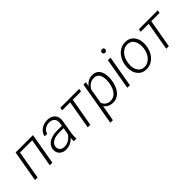

<svg xmlns="http://www.w3.org/2000/svg" viewBox="131 -1787 3056 3056"><g transform="rotate(-45 1659.0 -259.0)"><path d="M417.5 0H358.9L442.4 -478H167.5L84.5 0H26.4L118.2 -528.3H509.3Z M900.9 0Q898.4 -18.6 899.4 -37.1L903.8 -73.7Q867.2 -34.2 820.1 -11.7Q772.9 10.7 718.3 9.8Q651.4 8.8 609.6 -32.5Q567.9 -73.7 572.3 -136.2Q576.2 -188.5 608.2 -226.8Q640.1 -265.1 699.2 -286.4Q758.3 -307.6 831.5 -307.6L939.5 -307.1L948.2 -367.7Q954.1 -421.9 924.8 -454.6Q895.5 -487.3 838.4 -489.3Q780.8 -490.2 738 -460.7Q695.3 -431.2 684.6 -382.8H627.4Q637.2 -452.1 698.7 -495.8Q760.3 -539.6 844.2 -538.6Q925.8 -536.6 970 -489.3Q1014.2 -441.9 1005.9 -366.2L961.9 -100.6L958 -58.1Q956.5 -31.7 961.9 -5.9L960.9 0ZM728 -41.5Q781.7 -39.6 830.8 -67.1Q879.9 -94.7 912.1 -145.5L932.1 -262.2L838.9 -262.7Q750 -262.7 693.8 -231.2Q637.7 -199.7 631.8 -141.1Q627.4 -98.1 654.5 -70.3Q681.6 -42.5 728 -41.5Z M1541 -478.5H1355L1271.5 0H1213.4L1296.4 -478.5H1116.7L1125.5 -528.3H1550.3Z M1776.4 10.3Q1731 9.3 1690.7 -9Q1650.4 -27.3 1625.5 -66.4L1576.7 203.1H1519L1646 -528.3H1699.7L1686 -453.6Q1754.9 -541 1858.4 -538.1Q1932.6 -536.1 1974.1 -482.9Q2015.6 -429.7 2017.1 -332Q2017.6 -301.3 2014.2 -272.5L2012.2 -258.8Q2000 -173.3 1966.3 -111.3Q1932.6 -49.3 1884.3 -18.8Q1835.9 11.7 1776.4 10.3ZM1956.1 -272.5 1959 -318.8Q1960.4 -397 1930.7 -441.4Q1900.9 -485.8 1842.3 -487.8Q1791 -488.8 1749.3 -462.6Q1707.5 -436.5 1678.7 -386.7L1635.3 -132.3Q1650.9 -87.4 1684.8 -64Q1718.8 -40.5 1766.1 -39.1Q1836.9 -36.6 1886 -92Q1935.1 -147.5 1952.1 -246.6Z M2162.1 0H2103.5L2195.8 -528.3H2253.9ZM2211.9 -681.2Q2214.4 -712.9 2253.9 -721.2Q2272.9 -717.8 2281 -709.2Q2289.1 -700.7 2291.5 -681.2Q2286.6 -662.6 2277.3 -654.1Q2268.1 -645.5 2249.5 -641.6Q2210 -647.5 2211.9 -681.2Z M2333.5 -269Q2342.3 -345.7 2380.4 -409.4Q2418.5 -473.1 2475.3 -506.3Q2532.2 -539.6 2598.6 -538.1Q2664.1 -537.1 2710.2 -502.2Q2756.3 -467.3 2777.6 -407Q2798.8 -346.7 2792 -273.4L2791 -264.2Q2776.4 -139.2 2702.4 -63.5Q2628.4 12.2 2524.9 9.8Q2436 8.3 2382.8 -55.7Q2329.6 -119.6 2330.6 -224.6L2332 -252.4ZM2390.1 -252.4Q2383.8 -194.3 2398.7 -145.3Q2413.6 -96.2 2446.3 -68.4Q2479 -40.5 2527.8 -39.1Q2580.6 -38.1 2624.3 -65.9Q2668 -93.8 2696.3 -144.5Q2724.6 -195.3 2732.9 -256.8L2734.4 -272.9Q2743.2 -367.2 2705.3 -427Q2667.5 -486.8 2595.7 -488.3Q2517.6 -490.7 2460.7 -428Q2403.8 -365.2 2391.1 -261.2Z M3309.1 -478.5H3123L3039.6 0H2981.4L3064.5 -478.5H2884.8L2893.6 -528.3H3318.4Z"/></g></svg>

Font: RobotoInd Light
Style: Italic
Weight: 300
Italic angle: -12°
Designer: Google
Version: Version 2.001151; 2014